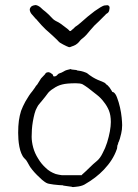

<svg xmlns="http://www.w3.org/2000/svg" viewBox="-20 -747 560 779"><path d="M312.5 -38.1Q328.1 -51.8 343.8 -67.4Q357.4 -81.1 374 -94.7Q386.7 -105.5 396.5 -126Q407.2 -145.5 414.6 -168.9Q421.9 -192.4 425.8 -213.9Q429.7 -236.3 429.7 -252Q429.7 -279.3 421.9 -298.8Q414.1 -317.4 402.3 -332Q389.6 -349.6 373 -362.3Q364.3 -369.1 355.5 -376Q346.7 -382.8 336.9 -390.6Q323.2 -400.4 314.5 -405.3Q305.7 -409.2 288.1 -409.2Q251 -409.2 232.4 -404.3Q212.9 -399.4 198.2 -388.7Q179.7 -377.9 170.9 -364.3Q167 -358.4 144.5 -331.1Q144.5 -331.1 143.6 -330.1H142.6V-329.1L138.7 -324.2Q134.8 -320.3 130.9 -312.5Q124 -300.8 120.1 -285.6Q116.2 -270.5 113.3 -253.9Q110.4 -237.3 109.4 -221.2Q108.4 -205.1 108.4 -192.4Q108.4 -171.9 114.7 -148.4Q121.1 -125 134.8 -103.5Q147.5 -82 166 -65.4Q181.6 -49.8 206.1 -41Q212.9 -39.1 218.8 -38.1L231.4 -36.1H232.4H309.6H311.5ZM437.5 -374 438.5 -373H440.4Q449.2 -367.2 455.1 -350.6Q461.9 -333 466.8 -311.5Q471.7 -290 473.6 -270.5Q475.6 -250 475.6 -239.3Q475.6 -220.7 471.7 -205.1Q465.8 -179.7 461.9 -171.9Q459 -168 459 -163.1Q458 -160.2 456.1 -156.2V-155.3Q455.1 -150.4 455.1 -146.5Q455.1 -143.6 453.1 -139.6Q438.5 -97.7 401.4 -58.6Q370.1 -25.4 322.3 2Q309.6 8.8 289.1 10.7Q274.4 12.7 271.5 11.7V10.7Q267.6 9.8 263.7 9.8L236.3 5.9Q236.3 4.9 236.3 4.9V5.9Q236.3 5.9 236.3 5.9V4.9Q234.4 4.9 218.8 3.9Q209 2.9 200.2 2H199.2Q190.4 1 180.7 -1Q172.9 -2 168.9 -4.9H168Q161.1 -8.8 150.4 -17.6Q139.6 -27.3 129.9 -37.1Q120.1 -46.9 111.3 -57.6Q100.6 -71.3 99.6 -74.2Q94.7 -84 90.8 -89.8Q86.9 -97.7 79.1 -104.5H80.1Q79.1 -104.5 79.1 -104.5Q71.3 -112.3 66.4 -125Q61.5 -136.7 58.6 -151.9Q55.7 -167 54.7 -181.6Q53.7 -196.3 53.7 -208Q53.7 -236.3 56.6 -257.3Q59.6 -278.3 65.4 -296.9Q72.3 -315.4 83 -335Q98.6 -362.3 110.4 -376Q120.1 -388.7 121.1 -390.6L126 -398.4Q130.9 -402.3 136.7 -413.1Q143.6 -424.8 146.5 -428.7Q160.2 -443.4 163.1 -446.3V-447.3Q166 -451.2 169.9 -453.1Q172.9 -454.1 176.8 -454.1Q179.7 -454.1 182.6 -452.1H183.6Q195.3 -445.3 195.3 -441.4Q195.3 -437.5 198.2 -437Q201.2 -436.5 204.1 -437.5L207 -438.5L208 -439.5H209L216.8 -447.3Q217.8 -448.2 220.7 -449.2Q230.5 -452.1 238.3 -457Q244.1 -460.9 251 -462.9Q263.7 -465.8 266.6 -466.8Q268.6 -465.8 269.5 -465.8L270.5 -464.8H272.5L290 -462.9Q292 -461.9 293.9 -460.9H294.9Q310.5 -459 318.4 -456.1Q332 -452.1 336.9 -447.3Q339.8 -444.3 356.4 -433.6Q366.2 -427.7 377 -422.9Q397.5 -414.1 398.4 -414.1Q404.3 -411.1 406.2 -410.2Q410.2 -404.3 416 -401.4Q419.9 -397.5 424.8 -391.6Q427.7 -387.7 433.6 -377.9L434.6 -376L435.5 -374ZM363.3 -643.6Q343.8 -622.1 331.1 -606.4Q323.2 -597.7 315.4 -591.8Q308.6 -586.9 304.7 -582Q300.8 -576.2 293.9 -570.3Q287.1 -564.5 279.3 -561.5Q272.5 -559.6 268.6 -557.6Q263.7 -554.7 259.8 -555.7Q256.8 -556.6 250 -559.6Q244.1 -562.5 236.3 -566.4Q228.5 -570.3 222.7 -574.2Q216.8 -579.1 211.9 -585Q207 -589.8 193.4 -602.5Q178.7 -615.2 165 -627.9Q150.4 -641.6 128.9 -667L127.9 -668.9H127L124 -671.9Q116.2 -681.6 110.4 -687.5Q102.5 -695.3 100.6 -707Q100.6 -712.9 104.5 -717.8Q108.4 -722.7 112.3 -723.6Q115.2 -724.6 118.2 -725.6Q122.1 -725.6 124 -726.6Q133.8 -725.6 144.5 -716.8Q154.3 -707 165 -699.2Q178.7 -687.5 186.5 -678.7Q195.3 -668 206.1 -662.1Q218.8 -656.2 226.6 -650.4L242.2 -638.7Q250 -632.8 254.9 -628.9Q259.8 -625 262.7 -621.1Q263.7 -621.1 266.6 -621.1Q270.5 -624 283.2 -635.7V-636.7Q293 -642.6 306.6 -654.3Q337.9 -682.6 364.3 -702.1Q390.6 -720.7 402.3 -724.6L412.1 -725.6Q417 -726.6 419.9 -724.6Q426.8 -720.7 423.8 -709Q422.9 -697.3 414.1 -692.4Q411.1 -691.4 407.2 -686.5Q403.3 -682.6 398.4 -677.7Q393.6 -672.9 388.7 -668Q383.8 -663.1 381.8 -661.1Q378.9 -658.2 363.3 -643.6Z"/></svg>

Font: ToneOZ-YinPZ-Tsuipita-TC
Style: Regular
Weight: 400
Designer: ÂÆ£ÂøóÂáåJeffrey Xuan(jeffreyx@gmail.com, ToneOZ.com) ÈòøÂù§(cjkFonts)
Foundry: ToneOZ
Version: Version 0.24071